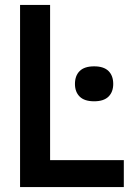

<svg xmlns="http://www.w3.org/2000/svg" viewBox="-20 -760 525 780"><path d="M61.5 0V-740H183.5V-109.5H483V0ZM362.5 -348.5Q323 -348.5 303.8 -367.5Q284.5 -386.5 284.5 -419Q284.5 -452.5 303.8 -471.5Q323 -490.5 362.5 -490.5Q401.5 -490.5 420.8 -471.5Q440 -452.5 440 -419Q440 -386.5 420.8 -367.5Q401.5 -348.5 362.5 -348.5Z"/></svg>

Font: Encode Sans SC Condensed SemiBold
Style: Regular
Weight: 600
Width: 3
Designer: Multiple Designers
Foundry: Impallari Type
Version: Version 3.002